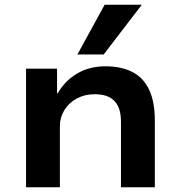

<svg xmlns="http://www.w3.org/2000/svg" viewBox="-20 -791 763 811"><path d="M90 0V-501H221V-397H224Q254 -450 306 -480.5Q358 -511 425 -511Q491 -511 538 -487.5Q585 -464 609.5 -413Q634 -362 634 -282V0H491V-277Q491 -316 479 -341.5Q467 -367 443 -380Q419 -393 380 -393Q338 -393 304.5 -375Q271 -357 252 -326Q233 -295 233 -259V0ZM307 -561 422 -771H579L418 -561Z"/></svg>

Font: Nunito Sans 7pt SemiExpanded
Style: Bold
Weight: 700
Width: 6
Designer: Vernon Adams
Foundry: Vernon Adams
Version: Version 3.101;gftools[0.9.27]